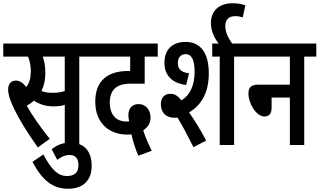

<svg xmlns="http://www.w3.org/2000/svg" viewBox="-20 -889 1959 1177"><path d="M212 15 285 -38C230 -106 180 -177 144 -241C160 -250 175 -260 188 -272C225 -247 267 -237 306 -237C331 -237 355 -239 377 -246V0H466V-542H540V-622H0V-542H152C162 -518 169 -486 169 -454C169 -411 160 -379 141 -356C121 -381 101 -395 78 -395C47 -395 30 -374 30 -341C30 -311 40 -277 64 -227C94 -163 144 -81 212 15ZM303 -320C277 -320 257 -323 234 -331C249 -361 258 -397 258 -440C258 -479 253 -511 242 -542H377V-331C353 -323 329 -320 303 -320Z M397 268C492 268 542 215 542 127C542 42 499 -15 410 -15C367 -15 330 -1 297 26L331 91C352 75 377 61 406 61C440 61 461 79 461 124C461 168 437 190 391 190C335 190 296 152 246 58L179 103C238 214 301 268 397 268Z M828 66 910 35C887 -11 870 -52 858 -90C887 -110 903 -134 903 -168C903 -212 876 -251 830 -251C791 -251 767 -226 767 -183C767 -171 769 -158 772 -145C766 -145 760 -144 755 -144C692 -144 653 -186 653 -260C653 -338 695 -376 779 -376H867V-542H947V-622H528V-542H778V-454H767C637 -454 564 -392 564 -266C564 -121 664 -64 758 -64C768 -64 777 -64 786 -65C794 -27 809 22 828 66Z M1050 -167C1056 -167 1062 -167 1068 -168C1096 -123 1128 -63 1166 13L1244 -27C1209 -93 1174 -151 1139 -200C1213 -243 1260 -320 1260 -440C1260 -558 1214 -632 1118 -632C1033 -632 988 -582 988 -504C988 -423 1040 -378 1121 -368L1139 -440C1095 -445 1070 -462 1070 -502C1070 -536 1088 -557 1118 -557C1156 -557 1173 -519 1173 -449C1173 -361 1141 -302 1092 -274C1071 -301 1051 -314 1024 -314C989 -314 966 -290 966 -250C966 -197 1000 -167 1050 -167ZM1415 -542H1489V-622H1281V-542H1327V0H1415Z M1326 -615H1409C1379 -653 1361 -692 1361 -729C1361 -768 1382 -790 1422 -790C1437 -790 1453 -788 1468 -782L1484 -856C1465 -864 1438 -869 1407 -869C1328 -869 1273 -828 1273 -747C1273 -696 1297 -650 1326 -615Z M1477 -622V-542H1757V-370H1562C1517 -370 1503 -350 1503 -315C1503 -256 1550 -175 1601 -175C1632 -175 1645 -194 1645 -231V-291H1757V0H1845V-542H1919V-622Z"/></svg>

Font: Noto Sans Devanagari ExtraCondensed Medium
Style: Regular
Weight: 500
Width: 2
Designer: Jelle Bosma - Monotype Design Team
Foundry: Monotype Imaging Inc.
Version: Version 2.004